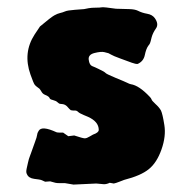

<svg xmlns="http://www.w3.org/2000/svg" viewBox="-20 -494 519 523"><path d="M144 4.9Q134.3 4.9 130.9 3.9L116.7 0L103 1L91.8 -3.9Q88.9 -4.9 73.2 -6.8Q57.6 -8.8 53.2 -20Q50.3 -24.4 52.7 -35.2Q55.2 -45.9 56.2 -50.8Q57.1 -55.7 58.6 -60.5Q60.1 -65.4 61.5 -68.8Q63 -73.2 64.9 -78.1Q66.9 -83 68.4 -87.9Q69.8 -92.8 75.2 -106.9Q80.6 -121.1 81.1 -126.5Q82 -131.8 83 -133.3Q84 -134.8 85.4 -137.7Q93.8 -152.3 133.8 -133.8Q136.7 -132.8 142.6 -132.8H151.9L166 -123L182.1 -125Q205.6 -117.2 210.9 -117.2Q216.3 -117.2 224.1 -122.1Q231.9 -127 233.4 -127.4Q249 -132.8 249 -140.1Q249 -162.6 219.7 -175.8Q215.8 -177.7 208 -180.7Q196.3 -185.5 192.4 -189.5Q189 -192.9 184.6 -192.9H179.2L172.9 -193.8Q169.9 -195.8 164.1 -202.6Q158.2 -209.5 150.4 -210.4Q143.1 -210.9 141.1 -211.9Q139.2 -212.9 136.2 -215.8Q132.8 -219.2 125 -221.2Q117.7 -222.7 115.7 -225.6Q114.3 -229 112.3 -230.5Q108.9 -233.4 102.5 -235.8Q96.2 -238.3 92.8 -244.6Q88.9 -251 87.4 -252.4Q85.9 -253.9 81.5 -256.8Q77.1 -259.8 74.2 -263.7Q71.3 -267.6 63 -291Q42 -350.1 74.2 -399.9Q87.4 -419.9 88.9 -421.9Q119.1 -447.3 127.9 -452.1Q136.7 -457 143.6 -458.5Q150.4 -460 157.2 -462.9Q163.6 -465.8 184.1 -467.3Q204.1 -468.8 209 -469.2Q213.9 -470.2 221.7 -471.7Q229.5 -473.1 240.7 -473.1Q252 -473.1 257.3 -474.1Q262.7 -475.1 295.9 -470.2L332.5 -469.2Q347.2 -468.8 355.5 -464.8Q366.7 -459 380.9 -456.5Q395 -454.1 401.9 -444.3Q413.1 -428.2 404.8 -416.5Q396.5 -404.8 393.1 -392.6Q390.1 -379.9 388.7 -376.5Q387.2 -373 383.8 -369.1Q377.9 -360.8 374.5 -344.2Q371.1 -327.1 355 -319.8Q349.6 -319.3 338.9 -323.2Q328.1 -327.1 308.1 -334.5Q288.1 -341.8 282.7 -345.2Q277.8 -348.1 275.4 -349.1Q272.5 -350.1 263.7 -352.1Q254.9 -354 237.3 -349.6Q219.7 -345.2 221.7 -331.1Q223.6 -316.9 231 -314Q238.8 -311 248.5 -306.2L261.2 -299.8Q262.2 -298.8 264.2 -297.9Q266.1 -296.9 268.6 -294.4Q271 -292 295.4 -281.7Q319.3 -272 326.2 -268.6Q333 -265.1 336.4 -264.6Q358.9 -261.2 388.2 -230Q391.6 -226.6 392.6 -223.6Q394 -220.2 396 -218.3L403.3 -210.9Q413.6 -201.7 418.5 -192.9Q422.9 -183.6 427.7 -153.3Q432.6 -123 419.9 -86.9Q407.2 -50.8 385.3 -33.2Q363.8 -15.6 317.9 -3.9Q314.9 -2.9 305.2 1Q295.4 4.9 290 5.9L278.8 3.9Q271 7.8 263.2 7.8L242.2 5.9Q181.2 8.8 180.2 8.8L157.2 4.9Z"/></svg>

Font: AntiqueNobleBold
Style: Bold
Weight: 700
Version: Version 001.000